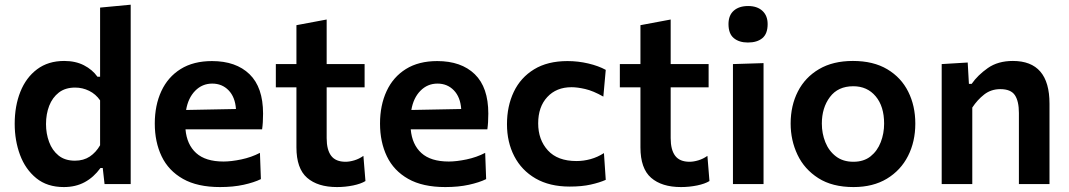

<svg xmlns="http://www.w3.org/2000/svg" viewBox="-20 -764 4436 797"><path d="M245 12.5Q176 12.5 130.8 -24.2Q85.5 -61 63.2 -120.8Q41 -180.5 41 -250Q41 -324 64.5 -383Q88 -442 134 -476.5Q180 -511 246.5 -511Q293.5 -511 328.5 -493Q363.5 -475 384.5 -445.5H395.5V-732.5L522.5 -744.5V0H414L406.5 -66.5H397Q369 -28 331.5 -7.8Q294 12.5 245 12.5ZM291 -97Q327 -97 352.8 -114.2Q378.5 -131.5 395.5 -161V-347.5Q377.5 -373.5 350 -387Q322.5 -400.5 292 -400.5Q251 -400.5 224.2 -379.8Q197.5 -359 184.2 -324.8Q171 -290.5 171 -249Q171 -209.5 183.8 -174.8Q196.5 -140 223 -118.5Q249.5 -97 291 -97Z M893.5 12.5Q799.5 12.5 739.5 -21.5Q679.5 -55.5 651 -115Q622.5 -174.5 622.5 -251Q622.5 -327 649.8 -385.8Q677 -444.5 730 -477.5Q783 -510.5 860 -510.5Q959.5 -510.5 1015.8 -456Q1072 -401.5 1072 -292.5Q1072 -254.5 1068 -227H750Q755.5 -164 794.2 -128.8Q833 -93.5 908 -93.5Q939.5 -93.5 981.5 -102.2Q1023.5 -111 1059 -129.5L1063 -20.5Q1034.5 -6.5 991.2 3Q948 12.5 893.5 12.5ZM861 -417Q819.5 -417 790.2 -387.2Q761 -357.5 752.5 -307.5L959.5 -311.5Q956 -361 929 -389Q902 -417 861 -417Z M1379 12.5Q1299 12.5 1254.8 -26Q1210.5 -64.5 1210.5 -152.5V-401.5H1125V-498H1210.5V-659.5L1336 -683V-498H1493.5V-401.5H1336V-190.5Q1336 -142 1354.8 -117.2Q1373.5 -92.5 1414.5 -92.5Q1431 -92.5 1451 -98.5Q1471 -104.5 1488.5 -117L1497 -12.5Q1478.5 -1 1445.8 5.8Q1413 12.5 1379 12.5Z M1828.5 12.5Q1734.5 12.5 1674.5 -21.5Q1614.5 -55.5 1586 -115Q1557.5 -174.5 1557.5 -251Q1557.5 -327 1584.8 -385.8Q1612 -444.5 1665 -477.5Q1718 -510.5 1795 -510.5Q1894.5 -510.5 1950.8 -456Q2007 -401.5 2007 -292.5Q2007 -254.5 2003 -227H1685Q1690.5 -164 1729.2 -128.8Q1768 -93.5 1843 -93.5Q1874.5 -93.5 1916.5 -102.2Q1958.5 -111 1994 -129.5L1998 -20.5Q1969.5 -6.5 1926.2 3Q1883 12.5 1828.5 12.5ZM1796 -417Q1754.5 -417 1725.2 -387.2Q1696 -357.5 1687.5 -307.5L1894.5 -311.5Q1891 -361 1864 -389Q1837 -417 1796 -417Z M2345 10.5Q2261.5 10.5 2203.2 -23.2Q2145 -57 2114.8 -115.5Q2084.5 -174 2084.5 -248.5Q2084.5 -323.5 2112.8 -382.8Q2141 -442 2197 -476.2Q2253 -510.5 2335.5 -510.5Q2379.5 -510.5 2422 -500.5Q2464.5 -490.5 2494.5 -474L2484.5 -363Q2442 -387 2409.2 -394.5Q2376.5 -402 2352.5 -402Q2289.5 -402 2251.8 -361.2Q2214 -320.5 2214 -252Q2214 -184 2254.2 -139.8Q2294.5 -95.5 2373 -95.5Q2402.5 -95.5 2431.5 -103.5Q2460.5 -111.5 2487 -128.5L2494.5 -17.5Q2469 -6 2432 2.2Q2395 10.5 2345 10.5Z M2807 12.5Q2727 12.5 2682.8 -26Q2638.5 -64.5 2638.5 -152.5V-401.5H2553V-498H2638.5V-659.5L2764 -683V-498H2921.5V-401.5H2764V-190.5Q2764 -142 2782.8 -117.2Q2801.5 -92.5 2842.5 -92.5Q2859 -92.5 2879 -98.5Q2899 -104.5 2916.5 -117L2925 -12.5Q2906.5 -1 2873.8 5.8Q2841 12.5 2807 12.5Z M3022.5 0V-498L3149.5 -502V0ZM3084.5 -587.5Q3048 -587.5 3026 -605.8Q3004 -624 3004 -664Q3004 -700.5 3026 -719.8Q3048 -739 3085.5 -739Q3123 -739 3144.8 -719Q3166.5 -699 3166.5 -664Q3166.5 -624 3144.8 -605.8Q3123 -587.5 3084.5 -587.5Z M3523 12.5Q3435 12.5 3377 -24.5Q3319 -61.5 3290.5 -121.5Q3262 -181.5 3262 -251Q3262 -325.5 3292 -384.2Q3322 -443 3379.8 -477Q3437.5 -511 3520.5 -511Q3605.5 -511 3663.2 -476.5Q3721 -442 3750.2 -383.2Q3779.5 -324.5 3779.5 -251Q3779.5 -176 3749.2 -116.5Q3719 -57 3661.5 -22.2Q3604 12.5 3523 12.5ZM3522.5 -92.5Q3565.5 -92.5 3593.8 -115Q3622 -137.5 3636 -173.8Q3650 -210 3650 -251Q3650 -322.5 3615 -364.2Q3580 -406 3522 -406Q3458.5 -406 3425 -361.2Q3391.5 -316.5 3391.5 -251Q3391.5 -210 3406 -173.8Q3420.5 -137.5 3449.8 -115Q3479 -92.5 3522.5 -92.5Z M3889 0V-498L3997 -504.5L4002 -416H4013.5Q4038.5 -452 4080.5 -481.5Q4122.5 -511 4184.5 -511Q4336.5 -511 4336.5 -334V0H4209.5V-295Q4209.5 -344 4192.8 -369Q4176 -394 4132.5 -394Q4094 -394 4065.5 -371.8Q4037 -349.5 4016 -317.5V0Z"/></svg>

Font: Commissioner SemiBold
Style: Regular
Weight: 600
Designer: Kostas Bartsokas
Foundry: Kostas Bartsokas
Version: Version 1.000; ttfautohint (v1.8.3)